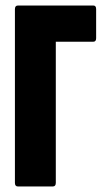

<svg xmlns="http://www.w3.org/2000/svg" viewBox="-20 -675 381 695"><path d="M45 0Q34 0 34 -13V-642Q34 -655 45 -655H318Q328 -655 328 -642V-537Q328 -524 318 -524H182V-13Q182 0 171 0Z"/></svg>

Font: Sofia Sans Extra Condensed Black
Style: Regular
Weight: 900
Designer: Botio Nikoltchev, Ani Petrova
Foundry: lettersoup
Version: Version 4.101